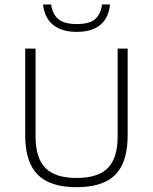

<svg xmlns="http://www.w3.org/2000/svg" viewBox="-20 -806 664 834"><path d="M312.5 7Q236.5 7 187 -17Q137.5 -41 113.5 -91Q89.5 -141 89.5 -219V-595H134.5V-213.5Q134.5 -119.5 177.2 -76.2Q220 -33 312.5 -33Q406 -33 448.5 -76.2Q491 -119.5 491 -213.5V-595H534.5V-219Q534.5 -141 511 -91Q487.5 -41 438.2 -17Q389 7 312.5 7ZM313.5 -667.5Q267.5 -667.5 236 -682.2Q204.5 -697 187.5 -723.8Q170.5 -750.5 167 -786.5H202Q208 -745 233 -723.2Q258 -701.5 313.5 -701.5Q369 -701.5 393.5 -723.2Q418 -745 423 -786.5H458Q454.5 -750 438 -723.2Q421.5 -696.5 390.5 -682Q359.5 -667.5 313.5 -667.5Z"/></svg>

Font: Encode Sans SC Condensed Thin ExtraLight
Style: Regular
Weight: 250
Version: Version 3.002